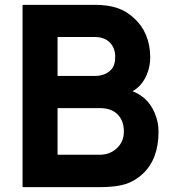

<svg xmlns="http://www.w3.org/2000/svg" viewBox="-20 -770 714 790"><path d="M572.8 -366.7Q600.1 -343.3 616.2 -305.9Q632.3 -268.6 632.3 -229Q632.3 -115.7 567.9 -55.2Q534.7 -24.4 495.4 -12.2Q456.1 0 389.6 0H72.8V-750H372.1Q423.3 -750 461.4 -737.5Q499.5 -725.1 532.2 -694.8Q596.7 -635.3 598.1 -536.6Q598.6 -497.1 583.7 -462.2Q568.8 -427.2 543.9 -407.2Q533.7 -398.4 524.9 -395Q552.2 -383.8 572.8 -366.7ZM370.6 -617.7H216.8V-457.5H370.6Q411.6 -457.5 436.5 -482.4Q454.1 -500 454.1 -536.6Q454.1 -572.8 431.2 -595.7Q409.2 -617.7 370.6 -617.7ZM461.4 -160.6Q489.7 -187.5 489.7 -229Q489.7 -273.4 463.4 -299.8Q438 -325.2 390.6 -325.2H216.8V-133.3H390.6Q432.6 -133.3 461.4 -160.6Z"/></svg>

Font: Manrope3 ExtraBold
Style: Bold
Weight: 800
Width: 4
Designer: Mikhail Sharanda
Foundry: Mikhail Sharanda
Version: Version 3.000;PS 003.000;hotconv 1.0.88;makeotf.lib2.5.64775